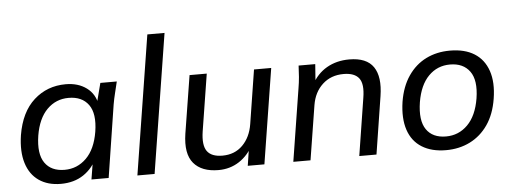

<svg xmlns="http://www.w3.org/2000/svg" viewBox="-49 -869 2693 1012"><g transform="rotate(-5 1297.5 -363.5)"><path d="M236 9Q167 9 120 -23.5Q73 -56 54 -117.5Q35 -179 48 -265Q68 -386 138 -449Q208 -512 306 -512Q372 -512 416.5 -479Q461 -446 470 -388L459 -387L489 -503H576Q569 -473 561.5 -443Q554 -413 549 -384L489 0H398L417 -117H432Q406 -58 356 -24.5Q306 9 236 9ZM262 -63Q329 -63 377 -110.5Q425 -158 440 -249Q455 -344 420.5 -391.5Q386 -439 315 -439Q248 -439 201 -392Q154 -345 139 -255Q124 -159 157.5 -111Q191 -63 262 -63Z M641 0 758 -736H849L732 0Z M1070 9Q981 9 938.5 -41.5Q896 -92 912 -197L961 -503H1052L1004 -201Q993 -129 1016 -97Q1039 -65 1097 -65Q1162 -65 1204 -107Q1246 -149 1257 -218L1302 -503H1393L1313 0H1225L1242 -111H1257Q1228 -54 1179.5 -22.5Q1131 9 1070 9Z M1466 0 1527 -384Q1532 -413 1534.5 -443Q1537 -473 1538 -503H1626L1618 -395L1605 -394Q1635 -452 1687 -482Q1739 -512 1806 -512Q1898 -512 1934 -459Q1970 -406 1954 -305L1906 0H1815L1863 -304Q1875 -376 1851.5 -407Q1828 -438 1770 -438Q1703 -438 1658.5 -397Q1614 -356 1603 -288L1557 0Z M2274 9Q2198 9 2146.5 -23Q2095 -55 2074.5 -116.5Q2054 -178 2067 -265Q2080 -345 2118 -400.5Q2156 -456 2212.5 -484Q2269 -512 2339 -512Q2417 -512 2468 -480Q2519 -448 2540 -386.5Q2561 -325 2547 -239Q2534 -158 2496 -103Q2458 -48 2401 -19.5Q2344 9 2274 9ZM2280 -63Q2347 -63 2394.5 -110.5Q2442 -158 2457 -249Q2472 -344 2437.5 -391.5Q2403 -439 2333 -439Q2266 -439 2219.5 -392Q2173 -345 2158 -255Q2143 -159 2176 -111Q2209 -63 2280 -63Z"/></g></svg>

Font: Mulish ExtraLight Medium
Style: Italic
Weight: 500
Italic angle: -9°
Version: Version 3.603